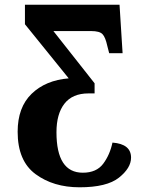

<svg xmlns="http://www.w3.org/2000/svg" viewBox="-20 -556 610 816"><path d="M318 240Q434 240 485.5 199Q537 158 537 114Q537 56 458 50Q447 102 418.5 140Q390 178 332 178Q220 178 220 6Q220 -72 254 -115.5Q288 -159 356 -159H382V-202L207 -424H367Q403 -424 415.5 -411Q428 -398 436 -361L444 -330H501L488 -536H86V-453L272 -223Q174 -215 114.5 -157.5Q55 -100 55 4Q55 128 131 184Q207 240 318 240Z"/></svg>

Font: Noto Serif SemiCondensed Extra
Style: Regular
Weight: 800
Width: 4
Designer: Monotype Design Team
Foundry: Monotype Imaging Inc.
Version: Version 1.002